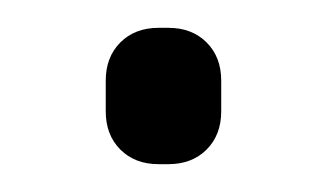

<svg xmlns="http://www.w3.org/2000/svg" viewBox="-20 -369 235 138"><path d="M56 -289V-311Q56 -328 66.5 -338.5Q77 -349 94 -349H101Q118 -349 128.5 -338.5Q139 -328 139 -311V-289Q139 -272 128.5 -261.5Q118 -251 101 -251H94Q77 -251 66.5 -261.5Q56 -272 56 -289Z"/></svg>

Font: Quicksand
Style: Regular
Weight: 400
Designer: Andrew Paglinawan
Foundry: Andrew Paglinawan
Version: Version 3.000